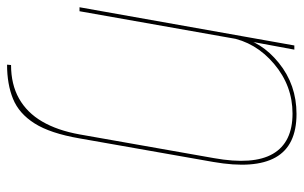

<svg xmlns="http://www.w3.org/2000/svg" viewBox="-178 -464 839 530"><g transform="rotate(90 241.0 -199.5)"><path d="M155 200Q209 200 249.5 183.5Q290 167 317.2 124Q344.5 81 358.5 0H347.5Q336.5 61 312 103Q287.5 145 248.5 167Q209.5 189 156 189ZM-3.5 0H7.5L89.5 -463.5L113.5 -593H102ZM347.5 0H358.5L423.5 -369Q443.5 -483.5 411 -541.2Q378.5 -599 291 -599Q210.5 -599 150.2 -550.2Q90 -501.5 78.5 -436.5L80 -413.5Q92.5 -486 152.8 -537Q213 -588 290 -588Q369.5 -588 401 -534Q432.5 -480 413 -371Z"/></g></svg>

Font: Anybody Thin Thin
Style: Italic
Weight: 250
Italic angle: -10°
Version: Version 1.113;gftools[0.9.25]